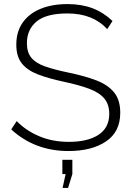

<svg xmlns="http://www.w3.org/2000/svg" viewBox="-20 -735 645 942"><path d="M506 -592Q436 -669 311 -669Q207 -669 159.5 -629.5Q112 -590 112 -523Q112 -478 134 -451.5Q156 -425 201.5 -409Q247 -393 320 -378Q397 -362 453 -340.5Q509 -319 539.5 -282Q570 -245 570 -182Q570 -88 500 -41Q430 6 316 6Q151 6 35 -100L62 -141Q106 -95 171.5 -67Q237 -39 318 -39Q410 -39 463 -73.5Q516 -108 516 -176Q516 -223 491.5 -252Q467 -281 417.5 -299.5Q368 -318 293 -334Q218 -350 166 -370Q114 -390 87 -424Q60 -458 60 -516Q60 -580 91.5 -624.5Q123 -669 179.5 -692Q236 -715 311 -715Q380 -715 434 -694.5Q488 -674 532 -632ZM287 187 302 119H286V49H335V119L314 187Z"/></svg>

Font: Raleway Light
Style: Regular
Weight: 300
Designer: Matt McInerney, Pablo Impallari, Rodrigo Fuenzalida
Foundry: Matt McInerney, Pablo Impallari, Rodrigo Fuenzalida
Version: Version 4.026